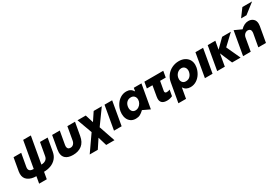

<svg xmlns="http://www.w3.org/2000/svg" viewBox="100 -2207 5440 3742"><g transform="rotate(-30 2820.5 -335.5)"><path d="M443 165 470 12Q553 12 625 -15Q697 -42 747 -98.5Q797 -155 812 -240L864 -531H692L640 -240Q631 -188 592.5 -161.5Q554 -135 495 -135L601 -730H428L323 -135Q215 -135 215 -215Q215 -231 217 -240L269 -531H97L45 -236Q41 -213 41 -187Q41 -89 113 -38.5Q185 12 298 12L271 165Z M1308 -531 1256 -236Q1249 -193 1221.5 -164Q1194 -135 1152 -135Q1116 -135 1099 -154.5Q1082 -174 1082 -207Q1082 -222 1085 -237L1137 -531H965L913 -234Q907 -200 907 -171Q907 -80 964 -34Q1021 12 1127 12Q1249 12 1327.5 -50Q1406 -112 1428 -238L1480 -531Z M1779 -349 1722 -531H1536L1659 -194L1409 165H1591L1721 -32L1780 165H1966L1842 -197L2083 -531H1900Z M2316 -531H2144L2051 0H2223Z M2659 -399Q2707 -399 2734.5 -368.5Q2762 -338 2762 -292Q2762 -253 2742 -215.5Q2722 -178 2687.5 -155Q2653 -132 2612 -132Q2568 -132 2542.5 -163Q2517 -194 2517 -243Q2517 -258 2520 -274Q2530 -331 2567 -365Q2604 -399 2659 -399ZM2975 -531H2803L2790 -457Q2764 -500 2727 -521.5Q2690 -543 2638 -543Q2564 -543 2502.5 -504Q2441 -465 2401.5 -401.5Q2362 -338 2349 -265Q2344 -233 2344 -207Q2344 -147 2366 -97Q2388 -47 2432 -17.5Q2476 12 2540 12Q2596 12 2636 -9Q2676 -30 2723 -75L2881 0Z M3466 -531 3442 -392H3315L3279 -191Q3277 -177 3277 -173Q3277 -136 3321 -136Q3355 -136 3390 -152L3366 -17Q3308 11 3243 11Q3098 11 3098 -112Q3098 -130 3103 -160L3143 -392H3017L3041 -531Z M3891 -267Q3893 -283 3893 -291Q3893 -338 3866 -368.5Q3839 -399 3792 -399Q3756 -399 3722.5 -377.5Q3689 -356 3668.5 -319Q3648 -282 3648 -237Q3648 -191 3674.5 -161.5Q3701 -132 3747 -132Q3808 -132 3844.5 -170.5Q3881 -209 3891 -267ZM3820 -543Q3892 -543 3947.5 -515.5Q4003 -488 4034 -437.5Q4065 -387 4065 -320Q4065 -298 4060 -266Q4047 -194 4007.5 -130Q3968 -66 3906.5 -27Q3845 12 3771 12Q3720 12 3682.5 -7.5Q3645 -27 3618 -69L3577 165H3405L3481 -266Q3496 -350 3545 -412.5Q3594 -475 3666 -509Q3738 -543 3820 -543Z M4362 -531H4190L4097 0H4269Z M4638 -531H4466L4373 0H4545L4593 -272L4709 0H4900L4756 -312L4988 -531H4791L4605 -347Z M5536 -393Q5536 -465 5493 -504Q5450 -543 5384 -543Q5292 -543 5209 -458L5049 -531L4956 0H5128L5179 -291Q5188 -338 5218 -364Q5248 -390 5285 -390Q5316 -390 5334.5 -371.5Q5353 -353 5353 -317Q5353 -300 5351 -291L5299 0H5471L5532 -346Q5536 -369 5536 -393ZM5290 -657H5412L5641 -836H5423Z"/></g></svg>

Font: Geom ExtraBold
Style: Bold Italic
Weight: 800
Italic angle: -10°
Version: Version 1.102